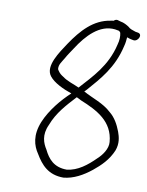

<svg xmlns="http://www.w3.org/2000/svg" viewBox="-81 -698 629 820"><g transform="rotate(10 234.0 -288.5)"><path d="M124 -354C143 -329 186 -309 222 -297C183 -261 140 -210 117 -155C92 -94 105 -50 127 -18C153 26 185 63 251 63C294 59 334 37 370 8C402 -18 432 -47 450 -90C462 -122 455 -149 447 -171C436 -200 421 -228 397 -247C362 -280 316 -292 275 -315L285 -325C333 -380 387 -438 409 -535C413 -549 414 -562 415 -574H417C423 -572 426 -570 433 -569L443 -567C463 -563 480 -597 458 -602L446 -604C432 -609 422 -611 413 -620C404 -626 390 -634 376 -636L362 -640C357 -641 351 -639 346 -634C342 -634 337 -633 333 -632C261 -621 212 -567 169 -503C142 -462 93 -394 124 -354ZM248 -327C225 -338 197 -345 176 -361C166 -367 159 -373 155 -379C151 -384 148 -388 148 -392C147 -410 158 -422 169 -441C177 -456 188 -471 199 -488C238 -549 291 -606 358 -599L375 -596C378 -594 382 -592 383 -587C386 -575 386 -556 380 -536C358 -441 299 -384 248 -327ZM151 -148C172 -204 211 -245 244 -281C245 -283 247 -284 248 -285C255 -282 262 -278 268 -275C342 -245 412 -209 419 -121C422 -92 399 -61 380 -44C345 -9 306 22 259 27C203 27 177 -5 159 -42C143 -67 129 -101 151 -148Z"/></g></svg>

Font: Stray Cat
Style: CnObl
Weight: 400
Version: Version 1.0